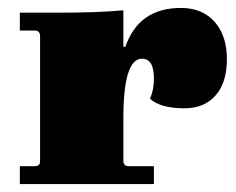

<svg xmlns="http://www.w3.org/2000/svg" viewBox="-20 -464 594 484"><path d="M30 0V-45H67Q81 -45 81 -57V-373Q81 -387 67 -387H30V-432H123Q227 -432 291 -438V-346H296Q330 -444 436 -444Q490 -444 521 -409Q552 -374 552 -315Q552 -256 523.5 -223.5Q495 -191 445 -191Q385 -191 358 -215Q368 -237 368 -266Q368 -316 338 -316Q291 -316 291 -166V-59Q291 -45 305 -45H368V0Z"/></svg>

Font: Arapey Black
Style: Regular
Weight: 900
Designer: Eduardo Rodriguez Tunni
Foundry: Eduardo Rodriguez Tunni
Version: Version 4.000